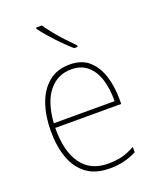

<svg xmlns="http://www.w3.org/2000/svg" viewBox="-144 -850 768 944"><g transform="rotate(-20 240.5 -377.5)"><path d="M253 -538Q316 -538 353.5 -504.5Q391 -471 408.5 -416Q426 -361 426 -295V-269H81Q80 -146 127.5 -80.5Q175 -15 266 -15Q306 -15 337.5 -22.5Q369 -30 407 -51V-23Q376 -7 342 1.5Q308 10 266 10Q192 10 145.5 -24.5Q99 -59 77 -120Q55 -181 55 -261Q55 -339 76.5 -401.5Q98 -464 142 -501Q186 -538 253 -538ZM253 -513Q181 -513 135.5 -457.5Q90 -402 82 -293H400Q401 -357 385.5 -406.5Q370 -456 337 -484.5Q304 -513 253 -513ZM191 -765Q207 -742 229 -714.5Q251 -687 275.5 -661Q300 -635 321 -614V-606H302Q284 -622 264.5 -641Q245 -660 226.5 -680Q208 -700 191 -720Q174 -740 161 -758V-765Z"/></g></svg>

Font: Noto Sans Khmer SemiCondensed Thin
Style: Regular
Weight: 250
Width: 4
Designer: Danh Hong and the Monotype Design Team
Foundry: Monotype Imaging Inc.
Version: Version 2.004